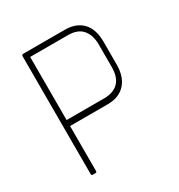

<svg xmlns="http://www.w3.org/2000/svg" viewBox="-108 -480 519 556"><g transform="rotate(-30 151.5 -202.0)"><path d="M185 -155H59V-5Q59 0 55 0H46Q41 0 41 -5V-398Q41 -404 46 -404H185Q223 -404 244 -382Q265 -360 265 -318V-242Q265 -201 244 -178Q223 -155 185 -155ZM249 -318Q249 -349 233.5 -367.5Q218 -386 185 -386H59V-175H185Q215 -175 232 -191.5Q249 -208 249 -243Z"/></g></svg>

Font: Chathura Thin
Style: Regular
Weight: 250
Designer: Appaji Ambarisha Darbha
Foundry: Aditya Fonts
Version: Version 1.002 2016